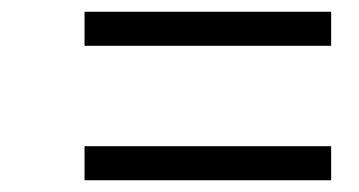

<svg xmlns="http://www.w3.org/2000/svg" viewBox="-20 -495 612 327"><path d="M124 -475H544V-417H124ZM124 -246H544V-188H124Z"/></svg>

Font: Ibarra Real Nova
Style: Bold Italic
Weight: 700
Italic angle: -22°
Designer: Jose Maria Ribagorda & Octavio Pardo
Foundry: Octavio Pardo
Version: Version 1.014